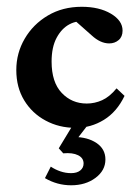

<svg xmlns="http://www.w3.org/2000/svg" viewBox="-20 -369 395 563"><path d="M201.7 5.9Q153.3 5.9 113.8 -15.4Q74.2 -36.6 51 -74.7Q27.8 -112.8 27.8 -163.6Q27.8 -213.4 52.5 -255.6Q77.1 -297.9 120.4 -323.5Q163.6 -349.1 219.7 -349.1Q271 -349.1 305.2 -328.9Q339.4 -308.6 339.4 -279.3Q339.4 -261.2 327.9 -251.5Q316.4 -241.7 300.3 -241.7Q274.4 -241.7 249 -265.1L194.3 -313.5L232.4 -304.7Q207.5 -310.1 184.3 -298.1Q161.1 -286.1 146.2 -258.5Q131.3 -231 131.3 -188.5Q131.3 -127.9 160.9 -96.7Q190.4 -65.4 234.4 -65.4Q257.8 -65.4 279.5 -75.2Q301.3 -85 321.8 -109.9L345.2 -87.9Q322.8 -41 284.7 -17.6Q246.6 5.9 201.7 5.9ZM188.5 174.3Q147.5 174.3 111.8 153.3L128.9 119.6Q142.1 128.4 157.2 133.5Q172.4 138.7 188.5 138.7Q205.6 138.7 215.3 130.9Q225.1 123 225.1 110.4Q225.1 94.2 209 86.2Q192.9 78.1 165.5 80.6L152.3 65.9L197.8 -9.3H242.7L193.8 54.2L196.8 32.7Q236.8 32.7 262.9 50.3Q289.1 67.9 289.1 98.6Q289.1 130.9 260 152.6Q231 174.3 188.5 174.3Z"/></svg>

Font: Lateef SemiBold
Style: Regular
Weight: 600
Designer: SIL International
Foundry: SIL International
Version: Version 4.200